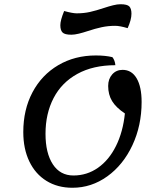

<svg xmlns="http://www.w3.org/2000/svg" viewBox="-20 -862 767 907"><path d="M90 -238Q90 -344 133.5 -426Q177 -508 255 -554Q333 -600 433 -600Q478 -600 511 -592Q523 -577 525 -554Q420 -554 345.5 -513Q271 -472 233 -398.5Q195 -325 195 -230Q195 -139 229.5 -86Q264 -33 327 -33Q391 -33 443 -69.5Q495 -106 528 -172.5Q561 -239 570 -326Q528 -354 509.5 -384.5Q491 -415 491 -456Q491 -489 510 -510.5Q529 -532 559 -532Q602 -532 625.5 -492Q649 -452 649 -380Q649 -269 605.5 -176Q562 -83 487 -29Q412 25 322 25Q252 25 199.5 -7.5Q147 -40 118.5 -99.5Q90 -159 90 -238ZM265 -743Q265 -766 283 -810Q323 -799 342 -799Q376 -799 405 -805.5Q434 -812 473 -825Q494 -832 514 -837Q534 -842 549 -842Q581 -842 591 -831.5Q601 -821 601 -797Q601 -769 583 -729Q546 -740 524 -740Q491 -740 460.5 -733.5Q430 -727 394 -715Q373 -708 352.5 -703Q332 -698 317 -698Q286 -698 275.5 -708.5Q265 -719 265 -743Z"/></svg>

Font: Lemonada Light
Style: Regular
Weight: 300
Designer: Mohamed Gaber (Arabic) Eduardo Tunni (Latin)
Foundry: Kief Type Foundry
Version: Version 3.006